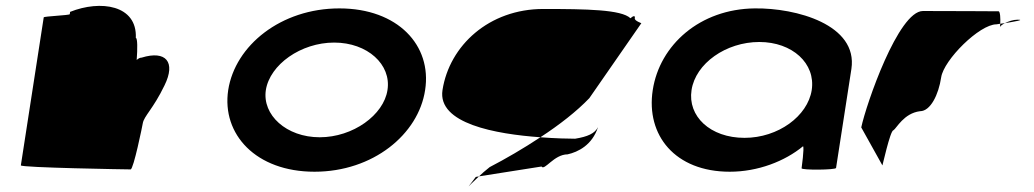

<svg xmlns="http://www.w3.org/2000/svg" viewBox="-20 -585 3570 663"><path d="M52 -14C51 -6 421 0 431 0C441 0 472 -152 473 -159C477 -184 509 -209 548 -290C588 -371 553 -412 469 -386C463 -386 458 -383 452 -378C455 -416 455 -454 449 -454C454 -568 327 -586 222 -544L221 -536C219 -532 132 -529 131 -525Z M768 -274C745 -121 864 8 1066 8C1268 8 1425 -121 1448 -274C1472 -428 1354 -556 1152 -556C950 -556 792 -428 768 -274ZM898 -274C912 -362 1019 -438 1134 -438C1249 -438 1332 -362 1318 -274C1305 -188 1199 -111 1084 -111C969 -111 885 -188 898 -274Z M1508 -274C1490 -158 1692 -122 1846 -111C1912 -154 1972 -201 2015 -246L2194 -504C2201 -504 2170 -512 2172 -522C2174 -533 2166 -530 2157 -522C2126 -552 2005 -554 1856 -554C1669 -554 1532 -428 1508 -274ZM1623 26C1586 76 1592 62 1634 24ZM1634 24 1850 -10C1860 6 1893 -52 1940 -52C1976 -60 2025 -84 2045 -146C2034 -124 2009 -113 1966 -106C1943 -106 1898 -107 1846 -111C1787 -72 1725 -36 1671 -8C1656 4 1643 15 1634 24Z M2234 -274C2210 -118 2311 8 2500 8C2597 8 2690 -28 2753 -80C2758 -76 2748 -4 2748 -4C2747 3 2866 2 2867 -5L2920 -347C2943 -500 2729 -558 2586 -556C2397 -554 2258 -430 2234 -274ZM2368 -274C2382 -366 2487 -440 2602 -440C2716 -440 2797 -366 2783 -274C2769 -184 2667 -109 2551 -109C2432 -109 2354 -184 2368 -274Z M2954 -145 3027 -14C3026 -6 3054 -135 3065 -135C3076 -142 3101 -194 3157 -201C3193 -201 3221 -258 3230 -318C3239 -378 3362 -501 3421 -501C3421 -501 3426 -502 3434 -503C3435 -520 3434 -546 3428 -546C3428 -546 3265 -547 3167 -547C3082 -547 2971 -225 2954 -145ZM3434 -503C3434 -498 3433 -494 3433 -491C3433 -494 3440 -500 3450 -505C3444 -504 3439 -504 3434 -503ZM3450 -505C3481 -510 3521 -517 3494 -517C3478 -517 3462 -511 3450 -505Z"/></svg>

Font: Ampere
Style: ExtIta
Weight: 400
Version: Version 1